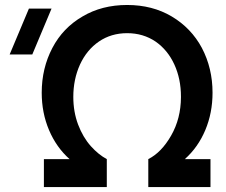

<svg xmlns="http://www.w3.org/2000/svg" viewBox="-20 -755 911 775"><path d="M411.1 0H157.2V-112.8H260.7Q207.5 -160.2 178 -229.7Q148.4 -299.3 148.4 -380.9Q148.4 -479.5 191.4 -561.5Q233.9 -642.6 313 -688.5Q391.1 -734.9 493.2 -734.9Q595.2 -734.9 673.3 -688.5Q752 -641.6 794.9 -561.5Q837.9 -479.5 837.9 -380.9Q837.9 -299.3 808.6 -229.7Q779.3 -160.2 726.1 -112.8H829.6V0H578.6V-112.8Q631.8 -139.6 670.9 -208Q710 -276.4 710.4 -362.3V-365.2Q710.4 -436.5 683.8 -494.6Q657.2 -552.7 608.4 -586.9Q558.1 -621.1 493.2 -621.1Q428.7 -621.1 379.4 -587.4Q330.1 -553.7 302.7 -494.1Q275.9 -434.6 275.9 -363.8Q275.9 -303.7 295.2 -252.4Q314.5 -201.2 346.7 -165Q377.9 -130.4 411.1 -112.8ZM188 -720.2 110.4 -535.2H19L96.7 -720.2Z"/></svg>

Font: Vela Sans Bd
Style: Bold
Weight: 700
Designer: Principal design: Mikhail Sharanda - project Manrope.
Design modification: Ravid Balaliev
Foundry: Mikhail Sharanda
Version: Version 1.001